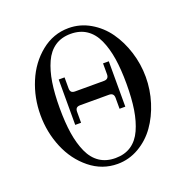

<svg xmlns="http://www.w3.org/2000/svg" viewBox="-132 -853 965 994"><g transform="rotate(-20 350.0 -356.0)"><path d="M211.9 -247.1V-497.1H244.1V-437Q244.1 -422.9 250.5 -416.5Q256.8 -410.2 271 -410.2H429.2Q456.1 -410.2 456.1 -437V-497.1H487.8V-247.1H456.1V-307.1Q456.1 -334 429.2 -334H271Q256.8 -334 250.5 -327.6Q244.1 -321.3 244.1 -307.1V-247.1ZM437 -673.8Q400.9 -698.2 350.1 -698.2Q299.3 -698.2 263.2 -673.8Q227.1 -649.4 206.1 -603Q185.1 -556.6 175.5 -496.1Q166 -435.5 166 -356Q166 -276.4 175.5 -215.8Q185.1 -155.3 206.1 -108.9Q227.1 -62.5 263.2 -38.3Q299.3 -14.2 350.1 -14.2Q400.9 -14.2 437 -38.3Q473.1 -62.5 494.1 -108.9Q515.1 -155.3 524.7 -215.8Q534.2 -276.4 534.2 -356Q534.2 -435.5 524.7 -496.1Q515.1 -556.6 494.1 -603Q473.1 -649.4 437 -673.8ZM350.1 -730Q413.1 -730 468.3 -698Q523.4 -666 560.5 -613.8Q597.7 -561.5 618.9 -494.1Q640.1 -426.8 640.1 -356Q640.1 -285.2 618.9 -217.8Q597.7 -150.4 560.5 -98.1Q523.4 -45.9 468.3 -13.9Q413.1 18.1 350.1 18.1Q265.6 18.1 198.2 -36.4Q130.9 -90.8 95.5 -175.8Q60.1 -260.7 60.1 -356Q60.1 -451.2 95.5 -536.1Q130.9 -621.1 198.2 -675.5Q265.6 -730 350.1 -730Z"/></g></svg>

Font: Flanker Steampunk
Style: Regular
Weight: 400
Designer: Alexey Kryukov, Leonardo Di Lena
Foundry: Alexey Kryukov, Leonardo Di Lena
Version: 1.210